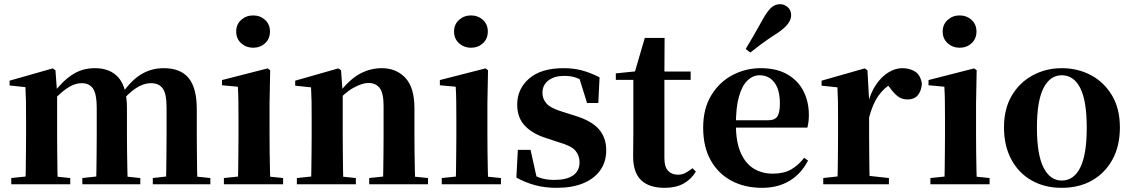

<svg xmlns="http://www.w3.org/2000/svg" viewBox="-20 -884 5429 921"><path d="M34 0V-30L139 -41H210L317 -30V0ZM102 0Q103 -26 103.5 -68Q104 -110 104.5 -156Q105 -202 105 -236V-317Q105 -366 104.5 -397.5Q104 -429 102 -466L26 -474V-497L233 -556L246 -547L254 -438V-435V-236Q254 -202 254.5 -156Q255 -110 255.5 -68Q256 -26 257 0ZM375 0V-30L476 -41H548L653 -30V0ZM440 0Q442 -26 442.5 -67.5Q443 -109 443.5 -155Q444 -201 444 -236V-368Q444 -432 426.5 -458.5Q409 -485 372 -485Q335 -485 295.5 -456.5Q256 -428 219 -382L215 -431H232Q275 -491 324 -524Q373 -557 435 -557Q510 -557 549.5 -510.5Q589 -464 589 -365V-236Q589 -201 589.5 -155Q590 -109 591 -67.5Q592 -26 593 0ZM713 0V-30L809 -41H883L989 -30V0ZM776 0Q777 -26 777.5 -67.5Q778 -109 778.5 -155Q779 -201 779 -236V-368Q779 -435 760.5 -460Q742 -485 705 -485Q668 -485 630.5 -460Q593 -435 552 -384L546 -439H568Q613 -502 660.5 -529.5Q708 -557 765 -557Q846 -557 885 -509.5Q924 -462 924 -360V-236Q924 -201 924.5 -155Q925 -109 925.5 -67.5Q926 -26 927 0Z M1054 0V-30L1160 -41H1230L1338 -30V0ZM1121 0Q1122 -26 1122.5 -68Q1123 -110 1123.5 -156Q1124 -202 1124 -236V-313Q1124 -363 1123.5 -398Q1123 -433 1121 -468L1045 -475V-500L1264 -556L1276 -547L1273 -390V-236Q1273 -202 1273.5 -156Q1274 -110 1275 -68Q1276 -26 1277 0ZM1194 -655Q1161 -655 1137 -676.5Q1113 -698 1113 -733Q1113 -767 1137 -788.5Q1161 -810 1194 -810Q1228 -810 1251.5 -788.5Q1275 -767 1275 -733Q1275 -698 1251.5 -676.5Q1228 -655 1194 -655Z M1404 0V-30L1509 -41H1580L1687 -30V0ZM1472 0Q1473 -26 1473.5 -68Q1474 -110 1474.5 -156Q1475 -202 1475 -236V-316Q1475 -365 1474.5 -397Q1474 -429 1472 -465L1396 -473V-497L1603 -556L1616 -547L1624 -435V-432V-236Q1624 -202 1624.5 -156Q1625 -110 1625.5 -68Q1626 -26 1627 0ZM1751 0V-30L1854 -41H1924L2033 -30V0ZM1817 0Q1818 -26 1818.5 -67.5Q1819 -109 1819.5 -155Q1820 -201 1820 -236V-376Q1820 -437 1801.5 -461.5Q1783 -486 1747 -486Q1717 -486 1674 -462Q1631 -438 1588 -386L1584 -431H1600Q1657 -504 1707 -530.5Q1757 -557 1811 -557Q1881 -557 1924.5 -510.5Q1968 -464 1968 -365V-236Q1968 -201 1968.5 -155Q1969 -109 1970 -67.5Q1971 -26 1972 0Z M2099 0V-30L2205 -41H2275L2383 -30V0ZM2166 0Q2167 -26 2167.5 -68Q2168 -110 2168.5 -156Q2169 -202 2169 -236V-313Q2169 -363 2168.5 -398Q2168 -433 2166 -468L2090 -475V-500L2309 -556L2321 -547L2318 -390V-236Q2318 -202 2318.5 -156Q2319 -110 2320 -68Q2321 -26 2322 0ZM2239 -655Q2206 -655 2182 -676.5Q2158 -698 2158 -733Q2158 -767 2182 -788.5Q2206 -810 2239 -810Q2273 -810 2296.5 -788.5Q2320 -767 2320 -733Q2320 -698 2296.5 -676.5Q2273 -655 2239 -655Z M2650 17Q2594 17 2547.5 4.5Q2501 -8 2457 -32L2464 -165H2525L2557 -21L2506 -28V-64Q2539 -42 2569 -31.5Q2599 -21 2639 -21Q2698 -21 2729 -42.5Q2760 -64 2760 -106Q2760 -138 2740 -161.5Q2720 -185 2659 -202L2602 -221Q2536 -241 2498.5 -280Q2461 -319 2461 -382Q2461 -458 2518.5 -507.5Q2576 -557 2683 -557Q2732 -557 2772.5 -546Q2813 -535 2856 -513L2850 -390H2796L2753 -528L2798 -512V-482Q2768 -502 2744.5 -511Q2721 -520 2686 -520Q2639 -520 2610.5 -498Q2582 -476 2582 -438Q2582 -409 2602.5 -386.5Q2623 -364 2681 -347L2738 -329Q2817 -305 2852.5 -264.5Q2888 -224 2888 -163Q2888 -108 2859.5 -67.5Q2831 -27 2778 -5Q2725 17 2650 17Z M3093 -501V-541H3293V-501ZM3168 17Q3094 17 3055.5 -19.5Q3017 -56 3017 -135Q3017 -164 3017.5 -188Q3018 -212 3018 -242V-501H2934V-532L3041 -543L3023 -531L3073 -702H3168L3167 -524V-514V-125Q3167 -84 3184.5 -65Q3202 -46 3232 -46Q3252 -46 3267 -54Q3282 -62 3302 -77L3318 -61Q3296 -24 3259 -3.5Q3222 17 3168 17Z M3636 17Q3553 17 3489.5 -16.5Q3426 -50 3389.5 -114.5Q3353 -179 3353 -272Q3353 -363 3392 -427Q3431 -491 3494 -524Q3557 -557 3629 -557Q3705 -557 3756.5 -527.5Q3808 -498 3834 -447Q3860 -396 3860 -333Q3860 -299 3853 -272H3417V-307H3663Q3697 -307 3709 -325.5Q3721 -344 3721 -388Q3721 -454 3694.5 -488.5Q3668 -523 3623 -523Q3592 -523 3566 -498.5Q3540 -474 3525 -422Q3510 -370 3510 -286Q3510 -204 3533 -151.5Q3556 -99 3596 -75Q3636 -51 3687 -51Q3740 -51 3775.5 -71.5Q3811 -92 3837 -127L3856 -114Q3824 -51 3768 -17Q3712 17 3636 17ZM3557 -649Q3575 -679 3594.5 -712.5Q3614 -746 3644 -800Q3664 -834 3681.5 -849Q3699 -864 3723 -864Q3741 -864 3758 -850Q3775 -836 3775 -811Q3775 -790 3759 -769Q3743 -748 3710 -726Q3662 -695 3633 -673.5Q3604 -652 3579 -632Z M3929 0V-30L4036 -42H4134L4244 -30V0ZM3997 0Q3998 -26 3998.5 -68Q3999 -110 3999.5 -156Q4000 -202 4000 -236V-316Q4000 -366 3999.5 -397.5Q3999 -429 3997 -465L3921 -473V-497L4128 -556L4141 -547L4149 -404V-403V-236Q4149 -202 4149.5 -156Q4150 -110 4150.5 -68Q4151 -26 4152 0ZM4149 -321 4113 -383H4142Q4156 -440 4183 -479Q4210 -518 4243 -537.5Q4276 -557 4308 -557Q4343 -557 4369 -541Q4395 -525 4402 -484Q4401 -452 4384.5 -429.5Q4368 -407 4332 -407Q4306 -407 4286.5 -422Q4267 -437 4248 -464L4225 -491L4259 -485Q4219 -461 4192.5 -423Q4166 -385 4149 -321Z M4443 0V-30L4549 -41H4619L4727 -30V0ZM4510 0Q4511 -26 4511.5 -68Q4512 -110 4512.5 -156Q4513 -202 4513 -236V-313Q4513 -363 4512.5 -398Q4512 -433 4510 -468L4434 -475V-500L4653 -556L4665 -547L4662 -390V-236Q4662 -202 4662.5 -156Q4663 -110 4664 -68Q4665 -26 4666 0ZM4583 -655Q4550 -655 4526 -676.5Q4502 -698 4502 -733Q4502 -767 4526 -788.5Q4550 -810 4583 -810Q4617 -810 4640.5 -788.5Q4664 -767 4664 -733Q4664 -698 4640.5 -676.5Q4617 -655 4583 -655Z M5073 17Q4991 17 4928.5 -18.5Q4866 -54 4831 -119.5Q4796 -185 4796 -273Q4796 -362 4833.5 -425.5Q4871 -489 4934.5 -523Q4998 -557 5073 -557Q5150 -557 5213 -523.5Q5276 -490 5314 -426.5Q5352 -363 5352 -273Q5352 -184 5316.5 -119Q5281 -54 5218.5 -18.5Q5156 17 5073 17ZM5073 -18Q5131 -18 5162 -80.5Q5193 -143 5193 -271Q5193 -400 5162 -461.5Q5131 -523 5073 -523Q5017 -523 4985.5 -461.5Q4954 -400 4954 -271Q4954 -143 4985.5 -80.5Q5017 -18 5073 -18Z"/></svg>

Font: Noto Serif KR ExtraLight ExtraBold
Style: Regular
Weight: 800
Version: Version 2.003-H1;hotconv 1.1.1;makeotfexe 2.6.0